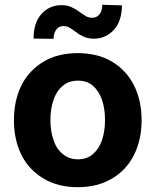

<svg xmlns="http://www.w3.org/2000/svg" viewBox="-20 -776 653 807"><path d="M306.6 10.7Q223.6 10.7 164.1 -24.9Q102.5 -61 70.8 -123.5Q38.6 -187.5 38.6 -270.5Q38.6 -354.5 70.8 -418.5Q102.1 -480.5 164.1 -517.6Q224.1 -552.7 306.6 -552.7Q389.6 -552.7 449.7 -517.6Q510.7 -481 542.5 -418.5Q575.2 -354 575.2 -270.5Q575.2 -188 542.5 -123.5Q510.7 -60.5 449.7 -24.9Q390.1 10.7 306.6 10.7ZM370.6 -128.4Q395.5 -149.4 408.7 -187Q421.4 -225.1 421.4 -271.5Q421.4 -318.4 408.7 -356.4Q395.5 -393.6 370.6 -415.5Q346.2 -437 307.6 -437Q269 -437 244.1 -415.5Q217.3 -393.1 205.1 -356.4Q191.9 -319.3 191.9 -271.5Q191.9 -224.6 205.1 -187Q217.3 -149.9 244.1 -128.4Q269.5 -106.4 307.6 -106.4Q345.7 -106.4 370.6 -128.4ZM205.1 -612.8 121.1 -613.8Q121.1 -681.6 154.8 -717.8Q188.5 -753.9 236.3 -754.4Q261.7 -754.4 279.3 -746.6Q298.3 -737.8 312 -727.5Q325.2 -717.8 339.4 -709Q352.1 -701.2 367.7 -701.2Q388.2 -702.1 398.9 -716.8Q409.7 -731 409.7 -755.9L492.7 -753.4Q491.7 -686 458.5 -650.4Q424.8 -614.3 377 -613.3Q350.6 -613.3 332.5 -621.6Q313.5 -629.9 301.3 -640.1Q293.5 -646 274.9 -658.2Q262.2 -666.5 246.1 -666.5Q227.5 -666.5 216.8 -651.9Q205.1 -636.2 205.1 -612.8Z"/></svg>

Font: My Font
Style: Bold
Weight: 500
Designer: Rasmus Andersson
Foundry: rsms
Version: Version 0.001